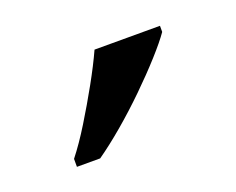

<svg xmlns="http://www.w3.org/2000/svg" viewBox="-45 -834 363 295"><g transform="rotate(-20 137.0 -686.0)"><path d="M40 -619Q55 -638 71 -664Q87 -690 102 -717Q117 -744 127 -766H234V-756Q225 -743 207 -723Q189 -703 166.5 -681Q144 -659 121 -639.5Q98 -620 78 -606H40Z"/></g></svg>

Font: Noto Serif Lao
Style: Regular
Weight: 400
Designer: Monotype Design Team
Foundry: Monotype Imaging Inc.
Version: Version 2.003